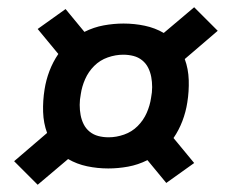

<svg xmlns="http://www.w3.org/2000/svg" viewBox="-20 -605 640 530"><path d="M84 -95 19 -160 110 -238Q100 -265 99 -296Q98 -327 103 -358Q107 -384 116.5 -409Q126 -434 141 -456L84 -525L161 -580L213 -517Q239 -530 266.5 -535Q294 -540 321 -540Q351 -540 379.5 -534Q408 -528 432 -514L516 -585L581 -520L490 -442Q500 -415 501 -384Q502 -353 497 -322Q493 -296 483.5 -271Q474 -246 459 -224L516 -155L439 -100L387 -163Q361 -150 333.5 -145Q306 -140 279 -140Q249 -140 220.5 -146Q192 -152 168 -166ZM280 -226Q301 -226 322.5 -233.5Q344 -241 360 -257Q376 -273 385 -293.5Q394 -314 397 -335Q400 -350 400 -364.5Q400 -379 397.5 -392.5Q395 -406 389 -418Q383 -430 372.5 -438.5Q362 -447 348.5 -450.5Q335 -454 320 -454Q299 -454 277.5 -446.5Q256 -439 240 -423Q224 -407 215 -386.5Q206 -366 203 -345Q200 -330 200 -315.5Q200 -301 202.5 -287.5Q205 -274 211 -262Q217 -250 227.5 -241.5Q238 -233 251.5 -229.5Q265 -226 280 -226Z"/></svg>

Font: Iosevka Etoile
Style: Bold Italic
Weight: 700
Italic angle: -9°
Designer: Belleve Invis
Foundry: Belleve Invis
Version: Version 28.1.0; ttfautohint (v1.8.4)